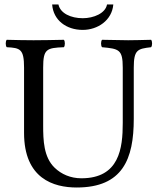

<svg xmlns="http://www.w3.org/2000/svg" viewBox="-20 -824 701 854"><path d="M172 -523C172 -606 187 -611 264 -614C270 -620 270 -641 264 -647C217 -646 168 -645 129 -645C90 -645 49 -646 10 -647C4 -641 4 -620 10 -614C70 -611 87 -606 87 -523V-233C87 -29 219 10 321 10C526 10 575 -117 575 -295V-523C575 -603 592 -607 652 -614C658 -620 658 -641 652 -647C614 -646 573 -645 550 -645C529 -645 480 -646 434 -647C428 -641 428 -620 434 -614C509 -607 526 -604 526 -523V-277C526 -165 511 -31 342 -31C294 -31 253 -49 223 -78C174 -125 172 -201 172 -266ZM484 -804H456C449 -765 397 -743 348 -743C295 -743 248 -765 240 -804H212C217 -734 275 -691 348 -691C414 -691 478 -733 484 -804Z"/></svg>

Font: Libertinus Math
Style: Regular
Weight: 400
Designer: Philipp H. Poll, Khaled Hosny
Foundry: Caleb Maclennan
Version: Version 7.050;RELEASE